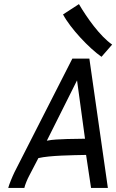

<svg xmlns="http://www.w3.org/2000/svg" viewBox="-20 -923 571 943"><path d="M530.8 -704.1C470.2 -746.1 406.7 -836.4 367.7 -902.8L289.6 -852.1C325.7 -783.7 418 -686 478.5 -644ZM397.5 -241.7 309.1 -240.2C268.1 -238.3 240.7 -238.3 210 -231.9L358.4 -528.3ZM427.2 0H509.8L418.9 -635.3H335.4L51.3 -77.6C41 -56.6 23.4 -13.7 20.5 0H99.6C102.1 -13.7 115.2 -44.9 123 -59.1L168.5 -146.5C225.1 -159.7 333.5 -160.6 402.8 -162.1Z"/></svg>

Font: Fantasque Sans Mono
Style: RegItalic
Weight: 400
Italic angle: -11°
Monospace: yes
Designer: Jany Belluz
Version: Version 1.6.3